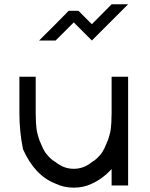

<svg xmlns="http://www.w3.org/2000/svg" viewBox="-20 -853 688 883"><path d="M569.2 -500V0H493.3V-75.8Q452.5 -30.8 402.5 -8.3Q365 10 319.2 10Q273.3 10 235.8 -8.3Q140 -45 85.8 -166.7Q69.2 -248.3 69.2 -333.3V-500H144.2V-333.3Q144.2 -309.2 145.4 -289.2Q146.7 -269.2 148.3 -257.5Q150 -245.8 154.2 -230.8Q158.3 -215.8 160.4 -210.4Q162.5 -205 169.6 -188.8Q176.7 -172.5 179.2 -166.7H180Q185.8 -152.5 202.9 -134.2Q220 -115.8 235.8 -107.5Q273.3 -76.7 319.2 -76.7Q365 -76.7 402.5 -107.5Q417.5 -115.8 434.6 -133.8Q451.7 -151.7 457.5 -166.7H458.3Q460.8 -172.5 467.9 -188.8Q475 -205 477.1 -210.4Q479.2 -215.8 483.3 -230.8Q487.5 -245.8 489.2 -257.5Q490.8 -269.2 492.1 -289.2Q493.3 -309.2 493.3 -333.3V-500ZM402.5 -666.7 319.2 -750 235.8 -666.7H160Q243.3 -749.2 295.8 -803.3H340.8L402.5 -741.7L493.3 -833.3H569.2Z"/></svg>

Font: 0xA000
Style: Regular
Weight: 400
Version: Version 0.1